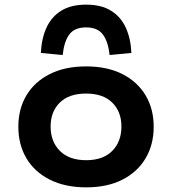

<svg xmlns="http://www.w3.org/2000/svg" viewBox="-20 -797 741 827"><path d="M351 10Q261 10 195 -23Q129 -56 94 -115Q59 -174 59 -251Q59 -328 94 -386.5Q129 -445 194.5 -478Q260 -511 351 -511Q442 -511 507 -478Q572 -445 607 -386.5Q642 -328 642 -251Q642 -174 607 -115Q572 -56 507 -23Q442 10 351 10ZM351 -107Q424 -107 463.5 -147Q503 -187 503 -252Q503 -316 463.5 -355Q424 -394 351 -394Q277 -394 237.5 -355Q198 -316 198 -252Q198 -187 238 -147Q278 -107 351 -107ZM250 -560 156 -569Q159 -632 180.5 -678.5Q202 -725 244 -751Q286 -777 351 -777Q416 -777 458 -751Q500 -725 521.5 -678.5Q543 -632 546 -569L452 -560Q446 -618 423 -648.5Q400 -679 351 -679Q301 -679 278.5 -648.5Q256 -618 250 -560Z"/></svg>

Font: Nunito Sans 7pt SemiExpanded
Style: Bold
Weight: 700
Width: 6
Designer: Vernon Adams
Foundry: Vernon Adams
Version: Version 3.101;gftools[0.9.27]